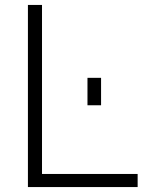

<svg xmlns="http://www.w3.org/2000/svg" viewBox="-20 -757 587 777"><path d="M93 0V-737H150V-53H537V0ZM334 -331V-442H389V-331Z"/></svg>

Font: Tomorrow Light
Style: Regular
Weight: 300
Designer: Tony de Marco, Monica Rizzolli
Foundry: Just in Type
Version: Version 2.002